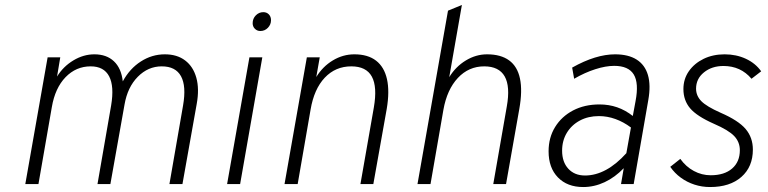

<svg xmlns="http://www.w3.org/2000/svg" viewBox="-20 -742 3096 774"><path d="M82 0 172 -511H223L210 -433.5Q235 -474 275.8 -498.5Q316.5 -523 360.5 -523Q409.5 -523 439.2 -495Q469 -467 475 -414Q503 -465.5 547.8 -494.2Q592.5 -523 644.5 -523Q694 -523 726.5 -498.2Q759 -473.5 771.5 -428.5Q784 -383.5 773 -323L715.5 0H663L718 -317Q731.5 -394.5 709.8 -434.5Q688 -474.5 632 -474.5Q577 -474.5 535.5 -432.5Q494 -390.5 482 -320.5L425 0H373L428 -317Q441 -394 420 -434.2Q399 -474.5 345.5 -474.5Q286.5 -474.5 244.2 -430.8Q202 -387 189 -310.5L135 0Z M895.5 0 985.5 -511H1037.5L948 0ZM1029.5 -617Q1016.5 -617 1007.5 -626Q998.5 -635 998.5 -648.5Q998.5 -667 1011.2 -680Q1024 -693 1041.5 -693Q1055 -693 1063.8 -684Q1072.5 -675 1072.5 -660.5Q1072.5 -643 1060 -630Q1047.5 -617 1029.5 -617Z M1127 0 1217 -511H1269L1255 -431.5Q1281 -474 1321.8 -498.5Q1362.5 -523 1408.5 -523Q1463 -523 1496 -497.5Q1529 -472 1540 -423Q1551 -374 1539 -303L1485 0H1433L1487 -308.5Q1501.5 -392 1479 -433.2Q1456.5 -474.5 1396 -474.5Q1332.5 -474.5 1289.2 -428.8Q1246 -383 1232 -300L1180 0Z M1663 0 1786 -699 1842 -722 1791 -431Q1817 -473.5 1857.8 -498.2Q1898.5 -523 1943.5 -523Q1999 -523 2032.5 -498.5Q2066 -474 2076.2 -425Q2086.5 -376 2073.5 -303L2020 0H1968.5L2023 -312.5Q2037.5 -393.5 2014.5 -434Q1991.5 -474.5 1932 -474.5Q1869.5 -474.5 1825.8 -427.8Q1782 -381 1767.5 -299.5L1715.5 0Z M2331 12Q2267 12 2229.2 -26.8Q2191.5 -65.5 2191.5 -132Q2191.5 -187.5 2217.8 -230Q2244 -272.5 2290.2 -296.8Q2336.5 -321 2396.5 -321Q2434.5 -321 2467.8 -309.5Q2501 -298 2531 -274.5L2542 -334Q2556 -407 2534.8 -441.8Q2513.5 -476.5 2456 -476.5Q2422 -476.5 2379.8 -463Q2337.5 -449.5 2294.5 -424.5L2286.5 -469.5Q2334.5 -496.5 2377.8 -509.8Q2421 -523 2459.5 -523Q2513 -523 2546.5 -501.8Q2580 -480.5 2592 -439.5Q2604 -398.5 2593.5 -339L2534.5 0H2483.5L2494.5 -64Q2459 -27 2417.2 -7.5Q2375.5 12 2331 12ZM2338.5 -34.5Q2381 -34.5 2423 -57.2Q2465 -80 2505 -124.5L2523.5 -228Q2493.5 -250.5 2460.8 -262.2Q2428 -274 2394.5 -274Q2351 -274 2317.5 -256Q2284 -238 2265 -206.5Q2246 -175 2246 -134.5Q2246 -89 2271 -61.8Q2296 -34.5 2338.5 -34.5Z M2842.5 12Q2809.5 12 2779.5 2.2Q2749.5 -7.5 2724.5 -25.8Q2699.5 -44 2682 -69.5L2722.5 -101.5Q2745 -70 2777 -52.8Q2809 -35.5 2845 -35.5Q2900 -35.5 2931.2 -62.5Q2962.5 -89.5 2962.5 -136.5Q2962.5 -169.5 2939.8 -193.5Q2917 -217.5 2858 -243Q2789 -273.5 2762 -305.5Q2735 -337.5 2735 -383Q2735 -423.5 2757 -455Q2779 -486.5 2816.5 -504.8Q2854 -523 2901 -523Q2948 -523 2986.8 -505Q3025.5 -487 3048.5 -454.5L3009.5 -424.5Q2966 -476 2896.5 -476Q2849.5 -476 2817.8 -450.2Q2786 -424.5 2786 -384.5Q2786 -356 2807.2 -334.2Q2828.5 -312.5 2885 -287.5Q2956.5 -256.5 2985.8 -222Q3015 -187.5 3015 -139Q3015 -69.5 2968.8 -28.8Q2922.5 12 2842.5 12Z"/></svg>

Font: Overpass ExtraLight
Style: Italic
Weight: 250
Italic angle: -10°
Designer: Delve Withrington, Dave Bailey, Thomas Jockin
Foundry: Delve Fonts LLC
Version: Version 4.000